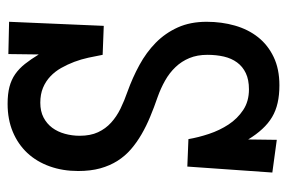

<svg xmlns="http://www.w3.org/2000/svg" viewBox="-145 -604 755 505"><g transform="rotate(-90 232.5 -351.5)"><path d="M427.7 -185.5Q427.7 -146 417.7 -111.1Q407.7 -76.2 387.2 -50.3Q366.7 -24.4 335.2 -9.3Q303.7 5.9 260.7 5.9Q234.9 5.9 214.4 1.2Q193.8 -3.4 177 -13.4Q160.2 -23.4 145.8 -39.1Q131.3 -54.7 118.2 -76.2L117.2 -1L31.2 -12.7L46.9 -236.3L119.1 -233.4Q123.5 -207.5 132.8 -179.4Q142.1 -151.4 157.5 -127.9Q172.9 -104.5 195.6 -89.4Q218.3 -74.2 250 -74.2Q275.4 -74.2 292.7 -82.5Q310.1 -90.8 320.8 -105.5Q331.5 -120.1 336.2 -140.1Q340.8 -160.2 340.8 -183.6Q340.8 -210 332.3 -230.7Q323.7 -251.5 308.6 -267.3Q293.5 -283.2 273.2 -294.7Q252.9 -306.2 229.5 -314.5Q202.6 -323.7 178 -334Q153.3 -344.2 131.8 -356.7Q110.4 -369.1 92.5 -384.5Q74.7 -399.9 62 -419.9Q49.3 -439.9 42.2 -465.3Q35.2 -490.7 35.2 -523.4Q35.2 -564 47.4 -598.1Q59.6 -632.3 82.5 -657Q105.5 -681.6 138.2 -695.3Q170.9 -709 211.9 -709Q237.8 -709 256.6 -704.1Q275.4 -699.2 290 -689Q304.7 -678.7 316.9 -663.3Q329.1 -647.9 341.8 -627L342.8 -707L427.7 -705.1L417 -456.1L340.8 -459Q337.4 -477.1 333.3 -496.3Q329.1 -515.6 322.3 -533.7Q315.4 -551.8 306.2 -568.1Q296.9 -584.5 283.9 -596.7Q271 -608.9 253.9 -616Q236.8 -623 214.8 -623Q192.4 -623 176 -614.5Q159.7 -606 148.9 -591.6Q138.2 -577.1 133.1 -558.3Q127.9 -539.6 127.9 -519.5Q127.9 -491.2 137.2 -471.2Q146.5 -451.2 162.4 -436.8Q178.2 -422.4 199.2 -412.1Q220.2 -401.9 244.1 -393.6Q280.8 -380.4 314 -362.3Q347.2 -344.2 372.6 -319.3Q397.9 -294.4 412.8 -261.5Q427.7 -228.5 427.7 -185.5Z"/></g></svg>

Font: Maiden Orange
Style: Regular
Weight: 400
Designer: Astigmatic (AOETI)
Foundry: Astigmatic (AOETI)
Version: Version 1.001